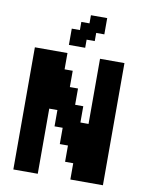

<svg xmlns="http://www.w3.org/2000/svg" viewBox="-84 -800 649 860"><g transform="rotate(10 240.5 -370.5)"><path d="M333.3 -740.7V-666.7H296.3V-629.6H259.3V-592.6H185.2V-666.7H222.2V-703.7H259.3V-740.7ZM259.3 -148.1H222.2V-222.2H185.2V-296.3H148.1V0H37V-555.6H185.2V-481.5H222.2V-407.4H259.3V-333.3H296.3V-259.3H333.3V-555.6H444.4V0H296.3V-74.1H259.3Z"/></g></svg>

Font: Jersey 15
Style: Regular
Weight: 400
Designer: Sarah Cadigan-Fried
Version: Version 1.001; ttfautohint (v1.8.4.7-5d5b)